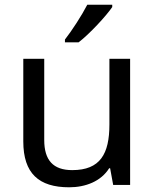

<svg xmlns="http://www.w3.org/2000/svg" viewBox="-20 -786 658 816"><path d="M457 -756V-766H351C328 -721 285 -655 256 -618V-606H314C361 -642 432 -719 457 -756ZM533 -536H445V-257C445 -132 406 -63 287 -63C206 -63 168 -105 168 -191V-536H79V-185C79 -49 145 10 274 10C343 10 409 -15 444 -71H448L461 0H533Z"/></svg>

Font: Noto Sans EgyptHiero
Style: Regular
Weight: 400
Designer: Monotype Design Team
Foundry: Monotype Imaging Inc.
Version: Version 2.002